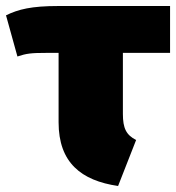

<svg xmlns="http://www.w3.org/2000/svg" viewBox="-31 -597 586 639"><path d="M535 -421V-577H164C73 -577 30 -566 -11 -546L27 -409C57 -419 72 -421 125 -421H164V-190C164 -56 239 4 362 22L422 -131C389 -148 378 -170 378 -218V-421Z"/></svg>

Font: Glow Sans SC Normal Heavy
Style: Regular
Weight: 900
Designer: Ryoko NISHIZUKA (kana, bopomofo & ideographs); Paul D. Hunt (Latin, Greek & Cyrillic); Sandoll Communications, Soo-young
Version: Version 0.93